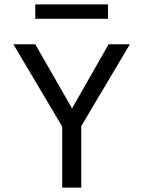

<svg xmlns="http://www.w3.org/2000/svg" viewBox="-20 -857 654 877"><path d="M141.1 -771V-836.9H473.1V-771ZM573.2 -654.8 351.1 -280.8V0H264.2V-278.8L41 -654.8H141.1L309.1 -361.8L476.1 -654.8Z"/></svg>

Font: IntelOne Mono
Style: Regular
Weight: 400
Designer: Fred Shallcrass
Foundry: Frere-Jones Type LLC
Version: Version 1.200;hotconv 1.1.0;makeotfexe 2.6.0;FJTRelease1.2